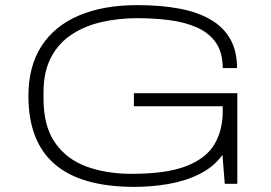

<svg xmlns="http://www.w3.org/2000/svg" viewBox="-20 -718 1057 750"><path d="M505 12Q297 12 194 -76.5Q91 -165 91 -343Q91 -459 142 -538Q193 -617 288.5 -657.5Q384 -698 516 -698Q610 -698 682.5 -684Q755 -670 805 -640Q855 -610 880.5 -563.5Q906 -517 906 -452H850Q850 -514 822.5 -552.5Q795 -591 747.5 -611.5Q700 -632 640.5 -639.5Q581 -647 517 -647Q445 -647 379.5 -632.5Q314 -618 262 -584.5Q210 -551 180 -495Q150 -439 150 -357V-333Q150 -225 195 -160.5Q240 -96 317.5 -67.5Q395 -39 494 -39Q631 -39 708.5 -69.5Q786 -100 818 -155Q850 -210 850 -282V-303H503V-354H907V0H858L849 -113Q815 -66 760 -38.5Q705 -11 639 0.5Q573 12 505 12Z"/></svg>

Font: Archivo Expanded Thin
Style: Regular
Weight: 250
Width: 7
Designer: Hector Gatti
Foundry: Omnibus-Type
Version: Version 2.001